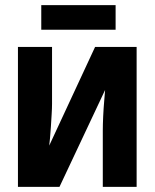

<svg xmlns="http://www.w3.org/2000/svg" viewBox="-20 -729 603 749"><path d="M50 0V-546H183V-324Q183 -307 181.5 -283Q180 -259 178.5 -234Q177 -209 175 -189Q173 -169 172 -161L351 -546H513V0H381V-218Q381 -243 382.5 -275Q384 -307 386.5 -335Q389 -363 390 -378L212 0ZM141 -613V-709H431V-613Z"/></svg>

Font: Noto Sans Mono SemiCondensed
Style: Bold
Weight: 700
Width: 4
Designer: Monotype Design Team
Foundry: Monotype Imaging Inc.
Version: Version 2.014